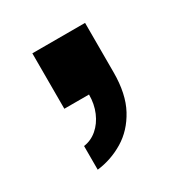

<svg xmlns="http://www.w3.org/2000/svg" viewBox="-94 -239 471 492"><g transform="rotate(-30 141.5 7.0)"><path d="M60 178V108Q82 105 99.5 90Q117 75 127 51.5Q137 28 137 0H64V-164H220V-18Q220 46 197.5 87.5Q175 129 138.5 151Q102 173 60 178Z"/></g></svg>

Font: Archivo SemiCondensed ExtraBold
Style: Regular
Weight: 800
Width: 4
Designer: Hector Gatti
Foundry: Omnibus-Type
Version: Version 2.001